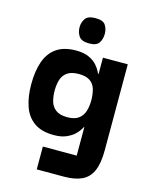

<svg xmlns="http://www.w3.org/2000/svg" viewBox="-117 -661 719 926"><g transform="rotate(15 242.5 -198.0)"><path d="M158 191V77H327V-65H325Q324 -63 317 -51.5Q310 -40 295.5 -26Q281 -12 256 -1Q231 10 194 10Q133 10 96 -16Q59 -42 42.5 -89Q26 -136 26 -199Q26 -266 43 -313.5Q60 -361 97 -386.5Q134 -412 194 -412Q233 -412 258.5 -400Q284 -388 298 -372Q312 -356 318 -343.5Q324 -331 325 -330H327V-412H451V18Q451 83 434 121Q417 159 382 175Q347 191 294 191ZM234 -90Q271 -90 291 -105Q311 -120 318.5 -144.5Q326 -169 326 -199Q326 -228 319 -253Q312 -278 292 -292Q272 -306 236 -306Q198 -306 177.5 -291Q157 -276 150 -251.5Q143 -227 143 -199Q143 -171 149.5 -146.5Q156 -122 176 -106Q196 -90 234 -90ZM244 -461Q206 -461 193 -480.5Q180 -500 180 -525Q180 -549 193 -568Q206 -587 244 -587Q282 -587 294 -568Q306 -549 306 -525Q306 -500 294 -480.5Q282 -461 244 -461Z"/></g></svg>

Font: Darker Grotesque Light ExtraBold
Style: Regular
Weight: 800
Version: Version 1.000;gftools[0.9.28]